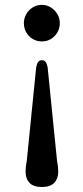

<svg xmlns="http://www.w3.org/2000/svg" viewBox="-20 -605 340 788"><path d="M152 162.5Q117 162.5 101 145.2Q85 128 85 100Q85 89.5 86.2 77.8Q87.5 66 90 54L128.5 -329Q131.5 -344 136.8 -351Q142 -358 152 -358Q161.5 -358 167 -351Q172.5 -344 175.5 -329L214 54Q216.5 66.5 217.8 78Q219 89.5 219 100Q219 128 202.8 145.2Q186.5 162.5 152 162.5ZM152 -585Q172 -585 188.8 -574.5Q205.5 -564 215.5 -547Q225.5 -530 225.5 -510Q225.5 -489 215.5 -472Q205.5 -455 189 -445Q172.5 -435 152 -435Q131 -435 114.2 -445Q97.5 -455 87.8 -472Q78 -489 78 -510Q78 -530 87.8 -547Q97.5 -564 114.2 -574.5Q131 -585 152 -585Z"/></svg>

Font: Fraunces
Style: Regular
Weight: 400
Version: Version 1.000;[b76b70a41]